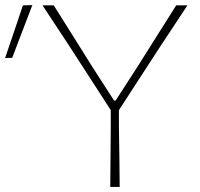

<svg xmlns="http://www.w3.org/2000/svg" viewBox="-106 -734 785 754"><path d="M327 0Q327.5 -61 328 -117Q328.5 -173 329 -238V-301.5L168 -550.5Q143.5 -588 118 -626.5Q92.5 -665 61 -713H105Q138 -660.5 162.2 -622Q186.5 -583.5 208 -549.2Q229.5 -515 255 -474L342 -339H348L432 -469Q459 -512 481.5 -547.5Q504 -583 528.5 -622Q553 -661 586 -713H630Q603 -672 575.8 -630.8Q548.5 -589.5 523 -551L361 -301.5V-238Q362 -173 362.8 -117Q363.5 -61 364 0ZM-86 -506Q-68.5 -557 -50.8 -609.5Q-33 -662 -16 -713L21 -714Q1 -662 -18.8 -610Q-38.5 -558 -58 -507Z"/></svg>

Font: Commissioner Loud Thin
Style: Regular
Weight: 100
Designer: Kostas Bartsokas
Foundry: Kostas Bartsokas
Version: Version 1.000; ttfautohint (v1.8.3)